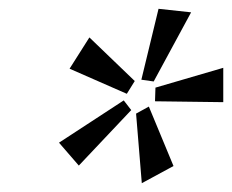

<svg xmlns="http://www.w3.org/2000/svg" viewBox="-20 -748 527 436"><path d="M329 -563 301 -567 340 -728 414 -720ZM268 -535 138 -592 183 -663 286 -564ZM487 -516 332 -518 333 -549 487 -594ZM159 -372 114 -424 261 -520 278 -498ZM302 -332 289 -490 318 -506 374 -371Z"/></svg>

Font: EauTestInfant Medium
Style: Italic
Weight: 500
Italic angle: -12°
Designer: Christian Thalmann (Catharsis Fonts)
Version: Version 0.001;PS 000.001;hotconv 1.0.88;makeotf.lib2.5.64775